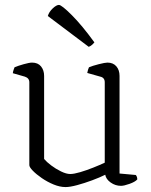

<svg xmlns="http://www.w3.org/2000/svg" viewBox="-20 -754 611 779"><path d="M246 5Q223 5 197.5 -5.5Q172 -16 149.5 -31.5Q127 -47 113 -61.5Q99 -76 99 -84V-420Q99 -437 81 -443L32 -457Q33 -465 35.5 -471.5Q38 -478 39 -481Q53 -487 76 -493.5Q99 -500 110 -500Q134 -500 146.5 -484.5Q159 -469 159 -446V-109Q169 -97 187.5 -83Q206 -69 227.5 -58.5Q249 -48 265 -48Q280 -48 305.5 -55.5Q331 -63 358.5 -74Q386 -85 405 -94V-420Q405 -439 387 -443L334 -458Q337 -473 341 -481Q355 -487 380.5 -493.5Q406 -500 416 -500Q439 -500 452 -485Q465 -470 465 -446V-50L531 -44Q537 -37 537 -26Q528 -16 505.5 -8Q483 0 471 0Q448 0 429 -13.5Q410 -27 407 -45Q385 -34 354 -22.5Q323 -11 293.5 -3Q264 5 246 5ZM340 -564 174 -689Q179 -706 194 -720Q209 -734 219 -734Q230 -734 271.5 -692.5Q313 -651 363 -582Q360 -578 354 -572.5Q348 -567 340 -564Z"/></svg>

Font: Texturina Thin
Style: Regular
Weight: 100
Designer: Guillermo Torres Carreño
Foundry: Omnibus-Type
Version: Version 1.002; ttfautohint (v1.8.3)